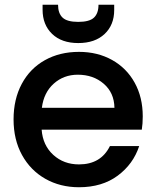

<svg xmlns="http://www.w3.org/2000/svg" viewBox="-20 -778 657 807"><path d="M576 -233H155Q160 -167 204 -127Q248 -87 312 -87Q404 -87 442 -164H565Q540 -88 474.5 -39.5Q409 9 312 9Q233 9 170.5 -26.5Q108 -62 72.5 -126.5Q37 -191 37 -276Q37 -361 71.5 -425.5Q106 -490 168.5 -525Q231 -560 312 -560Q390 -560 451 -526Q512 -492 546 -430.5Q580 -369 580 -289Q580 -258 576 -233ZM461 -325Q460 -388 416 -426Q372 -464 307 -464Q248 -464 206 -426.5Q164 -389 156 -325ZM460 -736Q460 -673 419.5 -635Q379 -597 309 -597Q239 -597 199 -635.5Q159 -674 159 -737V-758H224Q224 -722 243 -704Q262 -686 309 -686Q356 -686 375 -704Q394 -722 394 -758H460Z"/></svg>

Font: Poppins-Tabular Medium
Style: Regular
Weight: 500
Designer: Ninad Kale (Devanagari), Jonny Pinhorn (Latin)
Foundry: Indian Type Foundry
Version: Version 4.004